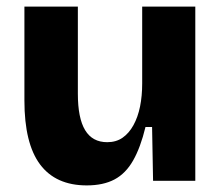

<svg xmlns="http://www.w3.org/2000/svg" viewBox="-20 -548 674 582"><path d="M243 14Q149 14 101.5 -49.5Q54 -113 54 -243V-528H216V-264Q216 -190 238 -153.5Q260 -117 305 -117Q332 -117 351.5 -130.5Q371 -144 384.5 -168.5Q398 -193 404.5 -225Q411 -257 411 -295V-528H572V-214V0H444L441 -163H421Q406 -101 383.5 -61.5Q361 -22 327 -4Q293 14 243 14Z"/></svg>

Font: Bricolage Grotesque ExtraBold
Style: Regular
Weight: 800
Designer: Mathieu Triay
Foundry: Atelier Triay
Version: Version 1.001;gftools[0.9.33.dev8+g029e19f]